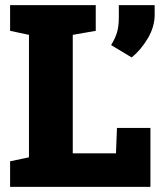

<svg xmlns="http://www.w3.org/2000/svg" viewBox="-20 -731 625 751"><path d="M19.5 0V-100.1L93.3 -115.7V-594.7L19.5 -610.4V-710.9H354.5V-610.4L264.6 -594.7V-131.3H433.6L437.5 -230.5H568.4V0ZM495.1 -506.3 414.6 -554.7Q429.2 -578.1 437 -602.1Q444.8 -626 444.8 -663.6V-710.9H585V-673.3Q585 -626 557.9 -580.6Q530.8 -535.2 495.1 -506.3Z"/></svg>

Font: Roboto Slab Black
Style: Regular
Weight: 900
Designer: Google
Version: Version 2.000; ttfautohint (v1.8.1.43-b0c9)